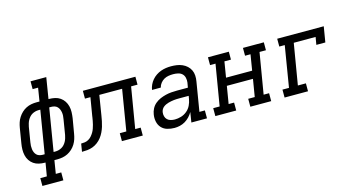

<svg xmlns="http://www.w3.org/2000/svg" viewBox="-95 -1132 3190 1733"><g transform="rotate(-15 1500.0 -265.0)"><path d="M119 205V132H180L201 8H195Q167 8 140 2Q113 -4 91.5 -19Q70 -34 55.5 -56Q41 -78 35 -104.5Q29 -131 29.5 -159Q30 -187 35 -215L58 -355Q62 -379 69.5 -402.5Q77 -426 91 -448Q105 -470 124 -488Q143 -506 166 -517.5Q189 -529 213.5 -533.5Q238 -538 262 -538H291L311 -662H260V-735H407L375 -538H380Q408 -538 435 -532Q462 -526 483.5 -511Q505 -496 519.5 -474Q534 -452 540.5 -425.5Q547 -399 546 -371Q545 -343 541 -315L517 -175Q513 -151 505.5 -127.5Q498 -104 484.5 -82Q471 -60 451.5 -42Q432 -24 409 -12.5Q386 -1 361.5 3.5Q337 8 313 8H284L264 131H315V205ZM195 -66H213L279 -465H262Q247 -465 231.5 -461Q216 -457 202 -449Q188 -441 177 -428.5Q166 -416 158.5 -402Q151 -388 146.5 -373Q142 -358 139 -343L116 -203Q113 -187 112.5 -171Q112 -155 114 -139.5Q116 -124 122 -110Q128 -96 138.5 -85.5Q149 -75 164 -70.5Q179 -66 195 -66ZM296 -65H313Q328 -65 343.5 -69Q359 -73 373 -81Q387 -89 398 -101.5Q409 -114 416.5 -128Q424 -142 428.5 -157Q433 -172 436 -187L459 -327Q462 -343 463 -359Q464 -375 461.5 -390.5Q459 -406 453 -420Q447 -434 436.5 -444.5Q426 -455 411 -459.5Q396 -464 380 -464H362Z M544 0 556 -74Q574 -74 591.5 -76.5Q609 -79 625.5 -88.5Q642 -98 654.5 -112.5Q667 -127 676.5 -143Q686 -159 692 -176.5Q698 -194 702.5 -211Q707 -228 710 -245.5Q713 -263 716 -281V-283Q716 -283 716 -283Q716 -283 716 -283L745 -457H694V-530H1185V-456H1125L1061 -74H1112V0H917V-74H978L1041 -456H828L798 -271Q794 -246 789 -221Q784 -196 776.5 -171.5Q769 -147 757.5 -123Q746 -99 729.5 -77.5Q713 -56 691 -39.5Q669 -23 644.5 -14Q620 -5 594.5 -2.5Q569 0 544 0Z M1408 8Q1373 8 1340.5 -1.5Q1308 -11 1286.5 -34.5Q1265 -58 1258 -91.5Q1251 -125 1257 -159Q1261 -186 1274 -211Q1287 -236 1309 -254.5Q1331 -273 1357 -284Q1383 -295 1409.5 -301.5Q1436 -308 1462.5 -310Q1489 -312 1516 -312H1617L1625 -358Q1628 -380 1623 -402.5Q1618 -425 1602.5 -439.5Q1587 -454 1564.5 -459Q1542 -464 1519 -464Q1498 -464 1476 -460.5Q1454 -457 1434.5 -446Q1415 -435 1400.5 -416.5Q1386 -398 1381 -376H1299Q1303 -401 1313.5 -423.5Q1324 -446 1340.5 -465.5Q1357 -485 1378.5 -499.5Q1400 -514 1423.5 -522.5Q1447 -531 1471 -534.5Q1495 -538 1519 -538Q1547 -538 1573.5 -534Q1600 -530 1624 -519.5Q1648 -509 1667 -491.5Q1686 -474 1697 -451Q1708 -428 1709.5 -400.5Q1711 -373 1706 -346L1661 -74H1712V0H1566L1581 -94Q1568 -71 1549 -51Q1530 -31 1507 -17.5Q1484 -4 1458.5 2Q1433 8 1408 8ZM1430 -65Q1459 -65 1489 -74Q1519 -83 1543.5 -103.5Q1568 -124 1581.5 -152Q1595 -180 1600 -210L1605 -239H1516Q1503 -239 1490.5 -238.5Q1478 -238 1465 -236.5Q1452 -235 1439.5 -232.5Q1427 -230 1414 -226.5Q1401 -223 1388.5 -217Q1376 -211 1365.5 -202.5Q1355 -194 1348.5 -182Q1342 -170 1340 -157Q1337 -138 1342 -119Q1347 -100 1360 -87.5Q1373 -75 1392 -70Q1411 -65 1430 -65Z M1790 0V-74H1850L1914 -457H1863V-530H2058V-456H1997L1973 -310H2217L2241 -457H2190V-530H2385V-456H2325L2261 -74H2312V0H2117V-74H2178L2205 -237H1961L1934 -74H1985V0Z M2437 0V-74H2498L2561 -457H2510V-530H2945L2921 -385H2837L2849 -456H2645L2581 -74H2656V0Z"/></g></svg>

Font: Iosevka Slab Extended Oblique
Style: Regular
Weight: 400
Width: 7
Italic angle: -9°
Monospace: yes
Designer: Belleve Invis
Foundry: Belleve Invis
Version: Version 11.1.0; ttfautohint (v1.8.3)